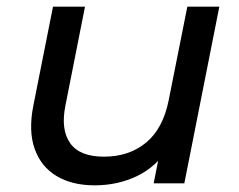

<svg xmlns="http://www.w3.org/2000/svg" viewBox="-20 -550 717 576"><path d="M264 6Q196 6 149.5 -22Q103 -50 84 -103.5Q65 -157 80 -233L139 -530H235L176 -232Q162 -161 190.5 -120.5Q219 -80 292 -80Q367 -80 418 -122Q469 -164 486 -249L542 -530H638L533 0H441L471 -152L488 -111Q451 -51 392.5 -22.5Q334 6 264 6Z"/></svg>

Font: MOST Montserrat Medium
Style: Italic
Weight: 500
Italic angle: -11.3°
Designer: Julieta Ulanovsky
Foundry: Julieta Ulanovsky
Version: Version 8.000;March 11, 2024;FontCreator 15.0.0.2926 64-bit